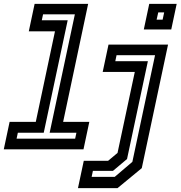

<svg xmlns="http://www.w3.org/2000/svg" viewBox="-54 -770 932 990"><path d="M-34.5 0 -4.5 -141.5H130.5L229.5 -608.5H94.5L124.5 -750H400.5L271.5 -141.5H406.5L376.5 0ZM31.5 -55H333.5L340 -85.5H202L332 -696H168L161.5 -665.5H295L171.5 -85.5H38ZM348 200 378 59H503.5L552 18.5L641 -399H475.5L505.5 -540H812.5L677 97L552 200ZM418.5 142H537.5L628.5 64.5L745.5 -485.5H547L540.5 -454.5H708.5L601 50L528.5 111H425ZM687.5 -618 715.5 -750H857L829 -618ZM753.5 -668.5H784.5L792.5 -706H762Z"/></svg>

Font: Tourney SemiBold
Style: Italic
Weight: 600
Italic angle: -12°
Version: Version 1.015